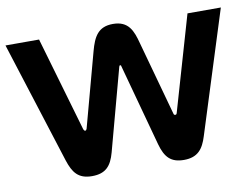

<svg xmlns="http://www.w3.org/2000/svg" viewBox="-75 -790 1186 907"><g transform="rotate(-10 517.5 -336.5)"><path d="M407 -85 513 -478C514 -482 516 -484 518 -484C520 -484 523 -482 523 -478L630 -85C648 -20 676 9 738 9C805 9 831 -27 849 -85L1034 -670H874L742 -215C740 -209 738 -208 734 -208C730 -208 727 -210 726 -216L628 -571C612 -632 593 -682 518 -682C447 -682 424 -638 406 -571L310 -216C308 -211 306 -208 302 -208C299 -208 296 -211 294 -216L162 -670H1L187 -85C206 -27 230 9 297 9C363 9 390 -23 407 -85Z"/></g></svg>

Font: LT Wave Bold
Style: Regular
Weight: 700
Designer: Daniel Lyons
Version: Version 2.5 (Glyphs App)